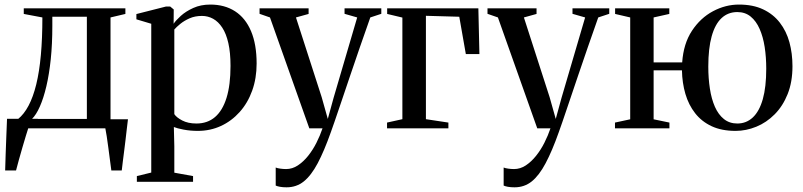

<svg xmlns="http://www.w3.org/2000/svg" viewBox="-20 -548 3429 820"><path d="M45.5 0V-35.5L57 -39.5Q82.5 -60 102 -96.8Q121.5 -133.5 134.8 -187.5Q148 -241.5 154.5 -312.8Q161 -384 161 -473.5L81.5 -488.5V-512.5H515.5V-488.5L452 -473.5V0ZM116.5 -40H351V-476.5H203.5V-437Q203.5 -360 196.8 -295.2Q190 -230.5 178 -179.5Q166 -128.5 150.2 -93Q134.5 -57.5 116.5 -40ZM2 180Q3 145.5 4.2 109Q5.5 72.5 7 35Q8.5 -2.5 10 -40.5H142L101.5 -3Q97.5 9.5 90.5 32Q83.5 54.5 75.8 81.5Q68 108.5 60.8 134.2Q53.5 160 48.5 180ZM455.5 180Q452.5 158 449.2 132.5Q446 107 442.5 81.5Q439 56 435.8 34Q432.5 12 429.5 -2L400 -38.5H526.5Q524 -19 521.5 3.2Q519 25.5 516.2 48.8Q513.5 72 510.5 95Q507.5 118 504.8 139.8Q502 161.5 500 180Z M564.5 228.5V204L626 189V-446.5L562.5 -465.5V-488L688.5 -520H707L722 -507.5L721.5 -446.5Q731 -461 752.2 -480.2Q773.5 -499.5 805.5 -514Q837.5 -528.5 878 -528.5Q939.5 -528.5 984 -499.8Q1028.5 -471 1052.2 -414.8Q1076 -358.5 1076 -276.5Q1076 -213.5 1057 -160.8Q1038 -108 1003.5 -69.5Q969 -31 923.5 -10Q878 11 825 11Q792.5 11 764 5.5Q735.5 0 722.5 -5.5L724.5 76.5V189.5L804.5 204V228.5ZM819 -20.5Q866 -20.5 898.2 -48Q930.5 -75.5 947.5 -130.2Q964.5 -185 964.5 -266.5Q964.5 -323.5 955.2 -364Q946 -404.5 929.2 -430Q912.5 -455.5 890.2 -467.8Q868 -480 842.5 -480Q813 -480 789.8 -469.8Q766.5 -459.5 750 -446Q733.5 -432.5 724.5 -422V-60.5Q733.5 -46.5 758.2 -33.5Q783 -20.5 819 -20.5Z M1204 252Q1188 252 1175.8 249.8Q1163.5 247.5 1157.5 244.5V167.5Q1164.5 170.5 1177 172.2Q1189.5 174 1202 174Q1228.5 174 1252 158.5Q1275.5 143 1295.8 117.8Q1316 92.5 1331.5 61.8Q1347 31 1357.5 0H1301L1133 -473.5L1088.5 -489V-512.5H1298V-488.5L1244 -473.5L1354 -132.5L1380 -40L1404.5 -129.5L1505.5 -473.5L1451.5 -489V-512.5H1608.5V-489L1561.5 -473.5Q1539 -410 1516.5 -345Q1494 -280 1473.8 -220Q1453.5 -160 1436.8 -110.5Q1420 -61 1408.5 -27.5Q1397 6 1393 16.5Q1364.5 97 1336.8 149.2Q1309 201.5 1277.5 226.8Q1246 252 1204 252Z M1633 0V-24.5L1698.5 -39V-473L1633.5 -488.5V-512.5H2023L2027.5 -317H1969.5L1941.5 -476.5L1799 -480.5V-39L1895 -24.5V0Z M2177.5 252Q2161.5 252 2149.2 249.8Q2137 247.5 2131 244.5V167.5Q2138 170.5 2150.5 172.2Q2163 174 2175.5 174Q2202 174 2225.5 158.5Q2249 143 2269.2 117.8Q2289.5 92.5 2305 61.8Q2320.5 31 2331 0H2274.5L2106.5 -473.5L2062 -489V-512.5H2271.5V-488.5L2217.5 -473.5L2327.5 -132.5L2353.5 -40L2378 -129.5L2479 -473.5L2425 -489V-512.5H2582V-489L2535 -473.5Q2512.5 -410 2490 -345Q2467.5 -280 2447.2 -220Q2427 -160 2410.2 -110.5Q2393.5 -61 2382 -27.5Q2370.5 6 2366.5 16.5Q2338 97 2310.2 149.2Q2282.5 201.5 2251 226.8Q2219.5 252 2177.5 252Z M3121.5 11Q3062 11 3019.2 -9Q2976.5 -29 2948.8 -64.5Q2921 -100 2907.2 -147Q2893.5 -194 2892.5 -247.5H2771.5V-38.5L2839 -24.5V0H2606.5V-24.5L2671.5 -38.5V-473.5L2607 -488.5V-512.5H2838.5V-488.5L2771.5 -473.5V-281.5H2893.5Q2899 -361.5 2935.2 -416.5Q2971.5 -471.5 3025 -500Q3078.5 -528.5 3136 -528.5Q3196 -528.5 3239.2 -508Q3282.5 -487.5 3310.5 -451.2Q3338.5 -415 3351.5 -367.5Q3364.5 -320 3364.5 -265Q3364.5 -198 3344 -146.5Q3323.5 -95 3288.5 -59.8Q3253.5 -24.5 3210 -6.8Q3166.5 11 3121.5 11ZM3129 -20.5Q3167.5 -20.5 3195.2 -46.5Q3223 -72.5 3237.8 -124.5Q3252.5 -176.5 3252.5 -254.5Q3252.5 -303.5 3245.8 -347.2Q3239 -391 3224.2 -424.5Q3209.5 -458 3186 -477.2Q3162.5 -496.5 3129 -496.5Q3089.5 -496.5 3061.8 -470.8Q3034 -445 3019.5 -393.2Q3005 -341.5 3005 -263.5Q3005 -213.5 3011.8 -169.5Q3018.5 -125.5 3033.2 -92Q3048 -58.5 3071.8 -39.5Q3095.5 -20.5 3129 -20.5Z"/></svg>

Font: Merriweather 120pt
Style: Regular
Weight: 400
Version: Version 2.100